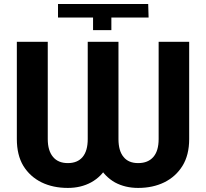

<svg xmlns="http://www.w3.org/2000/svg" viewBox="-20 -922 1020 952"><path d="M441.4 -835Q398.4 -835 267.6 -835Q267.6 -852.5 267.6 -902.3Q379.9 -902.3 714.8 -902.3Q715.8 -885.7 716.8 -835Q670.9 -835 532.2 -835Q532.2 -819.3 532.2 -772.5Q509.8 -772.5 441.4 -772.5Q441.4 -788.1 441.4 -835ZM415 -714.8Q447.3 -714.8 542 -714.8Q542 -593.8 542 -232.4Q542 -153.3 512.7 -99.6Q483.4 -45.9 431.6 -17.6Q380.9 9.8 316.4 9.8Q243.2 9.8 186.5 -17.6Q128.9 -45.9 95.7 -99.6Q63.5 -153.3 63.5 -232.4Q63.5 -392.6 63.5 -714.8Q101.6 -714.8 216.8 -714.8Q216.8 -593.8 216.8 -232.4Q216.8 -174.8 243.2 -143.6Q268.6 -113.3 316.4 -113.3Q364.3 -113.3 389.6 -143.6Q415 -173.8 415 -232.4Q415 -392.6 415 -714.8ZM766.6 -714.8Q803.7 -714.8 918 -714.8Q918 -593.8 918 -232.4Q918 -153.3 884.8 -99.6Q851.6 -45.9 793.9 -17.6Q737.3 9.8 665 9.8Q600.6 9.8 549.8 -17.6Q500 -45.9 469.7 -99.6Q441.4 -153.3 441.4 -232.4Q441.4 -392.6 441.4 -714.8Q472.7 -714.8 567.4 -714.8Q567.4 -593.8 567.4 -232.4Q567.4 -173.8 592.8 -143.6Q617.2 -113.3 665 -113.3Q713.9 -113.3 740.2 -143.6Q766.6 -173.8 766.6 -232.4Q766.6 -392.6 766.6 -714.8Z"/></svg>

Font: DeepSea
Style: Bold
Weight: 700
Designer: Stem
Version: Version 3.019;git-0a5106e0b